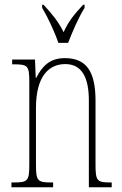

<svg xmlns="http://www.w3.org/2000/svg" viewBox="-20 -786 513 806"><path d="M225 -606H266C283 -651 311 -715 335 -753V-766H329C292 -726 269 -699 247 -651C223 -699 199 -726 163 -766H157V-753C180 -715 210 -651 225 -606ZM28 0H203V-20H197C137 -20 131 -26 131 -96V-333C131 -467 186 -517 254 -517C326 -517 353 -457 353 -364V0H449V-20H445C387 -20 381 -26 381 -96V-363C381 -486 343 -542 252 -542C189 -542 157 -508 132 -459H130L127 -536H31V-516H36C97 -516 103 -511 103 -441V-96C103 -26 97 -20 36 -20H28Z"/></svg>

Font: Noto Serif Sinhala ExtraCondensed Thin
Style: Regular
Weight: 100
Width: 2
Designer: Jelle Bosma - Monotype Design Team
Foundry: Monotype Imaging Inc.
Version: Version 2.007